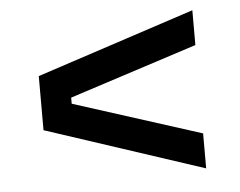

<svg xmlns="http://www.w3.org/2000/svg" viewBox="-40 -598 672 537"><g transform="rotate(-5 296.0 -329.0)"><path d="M74.2 -252.9V-404.8L518.1 -550.8V-453.1L159.2 -336.9V-319.8L518.1 -205.1V-106.9Z"/></g></svg>

Font: Sora Medium
Style: Regular
Weight: 500
Designer: Jonathan Barnbrook, Julián Moncada
Foundry: Barnbrook Fonts
Version: Version 2.000